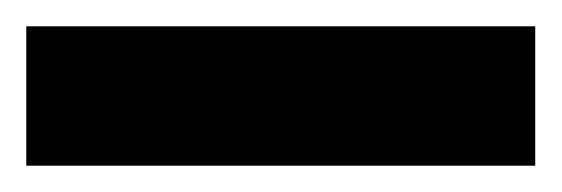

<svg xmlns="http://www.w3.org/2000/svg" viewBox="-20 1 427 146"><path d="M0 127V21H387V127Z"/></svg>

Font: Bricolage Grotesque 24pt Condensed SemiBold
Style: Regular
Weight: 600
Width: 3
Designer: Mathieu Triay
Foundry: Atelier Triay
Version: Version 1.001;gftools[0.9.33.dev8+g029e19f]